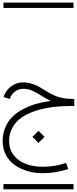

<svg xmlns="http://www.w3.org/2000/svg" viewBox="-26 -990 582 1453"><path d="M47.9 -241.2 1 -255.9Q17.1 -306.2 58.1 -336.4Q99.1 -366.7 149.4 -366.7Q181.2 -366.7 212.6 -356.9Q244.1 -347.2 262.7 -337.2Q281.2 -327.1 311 -308.1Q358.9 -277.3 404.8 -260Q450.7 -242.7 512.2 -241.7L536.1 -241.2V-188H511.7Q436.5 -188 369.9 -179.4Q303.2 -170.9 242.4 -150.9Q181.6 -130.9 137.9 -100.8Q94.2 -70.8 68.6 -25.1Q43 20.5 43 77.6Q43 138.7 76.9 183.3Q110.8 228 168 250Q225.1 272 297.9 272Q389.2 272 474.6 243.2L490.2 289.1Q394 320.8 297.9 320.8Q238.3 320.8 184.6 305.4Q130.9 290 87.9 260.7Q44.9 231.4 19.5 184.1Q-5.9 136.7 -5.9 77.6Q-5.9 21 14.2 -26.1Q34.2 -73.2 67.9 -106.2Q101.6 -139.2 148.9 -164.3Q196.3 -189.5 247.6 -203.9Q298.8 -218.3 357.4 -226.6Q327.1 -240.2 284.7 -267.1Q243.2 -293.5 214.4 -305.7Q185.5 -317.9 149.4 -317.9Q114.7 -317.9 87.2 -297.4Q59.6 -276.9 47.9 -241.2ZM0 402.8H530.3V442.9H0ZM0 -970.2H530.3V-930.2H0ZM219.2 45.9 265.1 0 311 45.9 265.1 91.3Z"/></svg>

Font: AzarMehrMSRS1
Style: Regular
Weight: 1
Designer: Amin Abedi
Version: Version 1.00